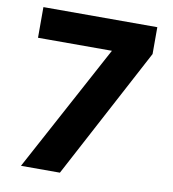

<svg xmlns="http://www.w3.org/2000/svg" viewBox="-80 -775 760 845"><g transform="rotate(10 300.0 -352.5)"><path d="M70 0 407 -625 411 -568H46V-705H555V-585L244 0Z"/></g></svg>

Font: Nunito Sans 7pt ExtraBold
Style: Regular
Weight: 800
Designer: Vernon Adams
Foundry: Vernon Adams
Version: Version 3.101;gftools[0.9.27]